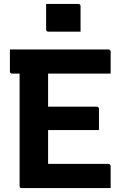

<svg xmlns="http://www.w3.org/2000/svg" viewBox="-20 -950 640 970"><path d="M30 -700H527Q532 -700 534 -698.5Q536 -697 537.5 -695Q539 -693 539 -689Q539 -658 539 -633.5Q539 -609 539 -578H41Q38 -578 35.5 -579.5Q33 -581 31.5 -583.5Q30 -586 30 -589Q30 -620 30 -645Q30 -670 30 -700ZM168 -411H469Q473 -411 475 -409.5Q477 -408 478.5 -406Q480 -404 480 -400Q480 -379 480 -361Q480 -343 480 -327Q480 -311 480 -293H168ZM90 0Q87 0 85 -0.5Q83 -1 81.5 -2.5Q80 -4 79.5 -6Q79 -8 79 -11Q79 -38 79 -89.5Q79 -141 79 -207.5Q79 -274 79 -347.5Q79 -421 79 -493.5Q79 -566 79 -627H230L223 -605Q223 -582 223 -558Q223 -534 223 -510Q223 -464 223 -415Q223 -366 223 -317Q223 -268 223 -218.5Q223 -169 223 -122H527Q532 -122 535.5 -119Q539 -116 539 -111Q539 -82 539 -55.5Q539 -29 539 0ZM213 -930Q232 -930 252.5 -930Q273 -930 294.5 -930Q316 -930 336.5 -930Q357 -930 376 -930Q381 -930 384 -927Q387 -924 387 -919V-790Q368 -790 347.5 -790Q327 -790 305.5 -790Q284 -790 263.5 -790Q243 -790 224 -790Q219 -790 216 -793Q213 -796 213 -801Z"/></svg>

Font: Recursive Monospace
Style: Bold
Weight: 700
Version: Version 1.047